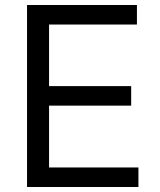

<svg xmlns="http://www.w3.org/2000/svg" viewBox="-20 -747 638 767"><path d="M527 -727V-649H176V-403H504V-325H176V-78H533V0H88V-727Z"/></svg>

Font: Sinter
Style: Regular
Weight: 400
Foundry: Adobe & rsms
Version: Version 1.000